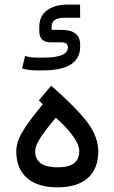

<svg xmlns="http://www.w3.org/2000/svg" viewBox="-20 -808 491 828"><path d="M228 0C337.4 0 403.8 -51.8 403.8 -154.8C403.8 -195.3 389.2 -236.3 359.4 -276.9C329.6 -317.4 276.9 -371.6 200.7 -438.5L147.5 -375L164.6 -358.4C122.1 -307.1 92.3 -266.6 75.7 -237.8C58.6 -209 50.3 -181.2 50.3 -155.3C50.3 -52.2 118.2 0 228 0ZM75.2 -512.7C91.8 -507.3 113.8 -504.4 141.6 -504.4H165C272 -504.4 325.7 -538.6 325.7 -607.4V-615.2C325.7 -657.7 298.8 -679.2 244.6 -679.2H202.6V-693.8C203.1 -718.8 221.7 -731.4 257.3 -731.4H325.7L325.2 -788.1H269C248 -788.1 230 -785.2 214.4 -779.8C170.9 -764.6 149.4 -735.4 149.4 -692.4V-673.8C149.4 -641.6 166 -625.5 199.2 -625.5H244.1C263.2 -625.5 272.5 -618.7 272.5 -605.5V-602.5C272.5 -573.7 237.3 -559.6 167.5 -559.6H142.1C117.2 -559.6 99.1 -562 88.4 -567.4ZM131.8 -155.8C131.8 -170.9 138.7 -189.5 151.9 -210.4C165 -231.4 188 -261.7 220.7 -300.3C288.6 -240.2 321.8 -189.5 321.8 -157.7C321.8 -108.4 291 -86.4 228.5 -86.4C164.1 -86.4 131.8 -109.4 131.8 -155.8Z"/></svg>

Font: Shabnam
Style: Regular
Weight: 400
Foundry: DejaVu fonts team - Redesigned by Saber Rastikerdar - Based on Vazir font
Version: Version 5.0.1